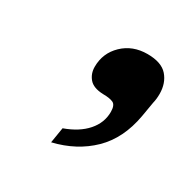

<svg xmlns="http://www.w3.org/2000/svg" viewBox="-82 -868 461 462"><g transform="rotate(30 148.0 -637.0)"><path d="M118 -530Q157 -544 178 -568Q199 -592 199 -622Q199 -641 189.5 -645.5Q180 -650 161 -650Q134 -651 122.5 -664.5Q111 -678 111 -697Q111 -735 138 -761Q165 -787 206 -787Q245 -787 262 -767.5Q279 -748 279 -718Q279 -704 276 -692L269 -651Q257 -583 215.5 -542.5Q174 -502 111 -487Z"/></g></svg>

Font: Be Vietnam
Style: Bold Italic
Weight: 700
Italic angle: -9.66701°
Designer: Gabriel Lam
Foundry: TypeRant
Version: Version 3.000